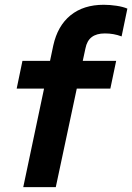

<svg xmlns="http://www.w3.org/2000/svg" viewBox="-20 -772 545 792"><path d="M75.9 0 161.7 -406.5H48.8L72.6 -521H186.4L199.8 -584.5Q217.7 -665.7 271.1 -709Q324.5 -752.3 407.9 -752.3Q433.2 -752.3 460.6 -748.2Q487.9 -744.1 505.4 -736.4L481.6 -621.8Q464.9 -628.1 448 -631.1Q431.1 -634.1 412.5 -634.1Q378.2 -634.1 358.4 -619Q338.5 -603.9 332.4 -572.1L321.4 -521H459.2L435.2 -406.5H296.7L210.1 0Z"/></svg>

Font: Red Hat Display VF
Style: Italic
Weight: 300
Italic angle: -12°
Designer: Pentagram, MCKL
Foundry: Pentagram, MCKL
Version: Version 1.023